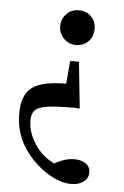

<svg xmlns="http://www.w3.org/2000/svg" viewBox="-52 -519 517 799"><g transform="rotate(5 206.0 -119.5)"><path d="M264 -267 284 -74Q268 -75 262 -75Q256 -75 255 -75Q185 -75 148 -69.5Q111 -64 97.5 -49.5Q84 -35 84 -8Q84 42 115 90Q146 138 198 163Q242 138 281 138Q309 138 328 151Q347 164 347 188Q347 212 327 227Q307 242 275 242Q240 242 201.5 223Q163 204 128 172Q93 140 70 101Q53 72 44 39.5Q35 7 35 -32Q35 -110 77 -141Q119 -172 219 -172L227 -267Q245 -269 264 -267ZM317 -409Q317 -378 297 -357Q277 -336 245 -336Q214 -336 193.5 -358Q173 -380 173 -409Q173 -438 193.5 -459.5Q214 -481 245 -481Q277 -481 297 -460.5Q317 -440 317 -409Z"/></g></svg>

Font: Tiro Telugu
Style: Regular
Weight: 400
Designer: Telugu: John Hudson & Fiona Ross. Latin: John Hudson.
Foundry: Tiro Typeworks Ltd.
Version: Version 1.52